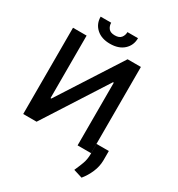

<svg xmlns="http://www.w3.org/2000/svg" viewBox="-245 -1050 1301 1402"><g transform="rotate(30 405.5 -349.0)"><path d="M627.1 5.3V-721.9H514.9L176.1 -195H169.4V-721.9H54.7V5.3H167.3L506.4 -523.4H513.1V5.3ZM414.8 -893.1H503.9Q503.9 -832.7 461.5 -794Q419 -755.3 345.9 -755.3Q273.8 -755.3 231.4 -794Q188.9 -832.7 188.9 -893.1H277.7Q277.7 -866.5 293.1 -846.2Q308.6 -826 345.9 -826Q383.2 -826 399 -846.2Q414.8 -866.5 414.8 -893.1ZM731.2 -73.2V6.4Q730.5 57.9 709.5 106.5Q688.6 155.2 655.9 195L581.7 171.9Q599.1 132.8 613.3 95.2Q627.5 57.5 627.5 11V-73.2Z"/></g></svg>

Font: Interface Medium
Style: Regular
Weight: 500
Designer: Rasmus Andersson
Foundry: rsms
Version: Version 1.8